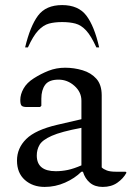

<svg xmlns="http://www.w3.org/2000/svg" viewBox="-20 -727 529 757"><path d="M156 10Q109 10 78 -17.5Q47 -45 47 -94Q47 -143 83.5 -179Q120 -215 206 -235L301 -257V-330Q301 -364 273.5 -388.5Q246 -413 211 -413Q173 -413 158 -392.5Q143 -372 143 -338V-310L138 -305H86Q71 -305 65.5 -310Q60 -315 60 -333Q60 -355 73 -378Q86 -401 113 -418Q141 -436 171.5 -448Q202 -460 237 -460Q272 -460 305.5 -450Q339 -440 360 -416.5Q381 -393 381 -351V-67Q388 -60 401 -55Q414 -50 437 -50H475L478 -48V-45Q466 -23 442.5 -6.5Q419 10 385 10Q354 10 334.5 -6.5Q315 -23 307 -50H301Q275 -24 236.5 -7Q198 10 156 10ZM125 -114Q125 -52 200 -52Q224 -52 247.5 -57Q271 -62 301 -75V-223Q221 -208 184 -191.5Q147 -175 136 -156Q125 -137 125 -114ZM79 -540Q99 -624 130 -665.5Q161 -707 225 -707Q289 -707 320.5 -665.5Q352 -624 371 -540H360Q339 -586 319.5 -607Q300 -628 277.5 -634Q255 -640 225 -640Q195 -640 173 -634Q151 -628 131 -607Q111 -586 90 -540Z"/></svg>

Font: Spectral
Style: Regular
Weight: 400
Designer: Jean-Baptiste Levee
Foundry: Production Type
Version: Version 2.001